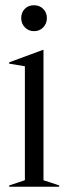

<svg xmlns="http://www.w3.org/2000/svg" viewBox="-20 -713 271 733"><path d="M15 -5 75 -25V-460L15 -470V-475L145 -523H146V-25L206 -5V0H15ZM61 -644Q61 -665 74.5 -679Q88 -693 110 -693Q131 -693 145 -679Q159 -665 159 -644Q159 -623 145 -608.5Q131 -594 110 -594Q89 -594 75 -608.5Q61 -623 61 -644Z"/></svg>

Font: Nyght Serif Light
Style: Regular
Weight: 300
Designer: Maksym Kobuzan
Version: Version 0.410